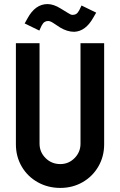

<svg xmlns="http://www.w3.org/2000/svg" viewBox="-20 -918 589 942"><path d="M58 -210V-706H174V-213Q174 -172 203.5 -142.5Q233 -113 276 -113Q317 -113 346 -142.5Q375 -172 375 -213V-706H491V-210Q491 -150 462.5 -101Q434 -52 385 -24Q336 4 276 4Q215 4 165 -24Q115 -52 86.5 -101Q58 -150 58 -210ZM275 -783 240 -806Q226 -815 216 -815Q206 -815 198.5 -810Q191 -805 184 -792L173 -768L101 -803L115 -828Q153 -898 213 -898Q243 -898 278 -876L314 -854Q327 -845 336 -845Q347 -845 354.5 -850Q362 -855 369 -868L380 -891L452 -856L438 -832Q400 -764 344 -762Q310 -762 275 -783Z"/></svg>

Font: Lineal Medium
Style: Regular
Weight: 600
Designer: Created by Frank Adebiaye with contributions from Anton Moglia & Ariel Martín Pérez
Created by Frank ADEBIAYE with FontF
Foundry: Velvetyne Type Foundry
Version: Version 2.000